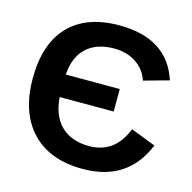

<svg xmlns="http://www.w3.org/2000/svg" viewBox="-104 -802 919 917"><g transform="rotate(15 355.5 -344.0)"><path d="M384.3 -103.5Q511.2 -103.5 562 -234.4L685.1 -187Q605 9.8 382.8 9.8Q219.2 9.8 130.1 -84.2Q41 -178.2 41 -347.2Q41 -517.6 127.4 -607.9Q213.9 -698.2 376.5 -698.2Q613.8 -698.2 676.3 -506.8L551.8 -472.2Q535.6 -523.9 489.7 -554.4Q443.8 -585 380.9 -585Q293 -585 243.4 -537.8Q193.8 -490.7 189 -404.8H455.6V-293.5H188.5Q194.8 -201.7 245.6 -152.6Q296.4 -103.5 384.3 -103.5Z"/></g></svg>

Font: Arial
Style: Bold
Weight: 700
Designer: Steve Matteson
Foundry: Ascender Corporation
Version: Version 2.00.3